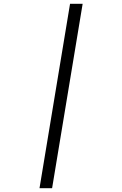

<svg xmlns="http://www.w3.org/2000/svg" viewBox="-20 -843 640 1006"><path d="M187 143 347 -823H413L253 143Z"/></svg>

Font: Iosevka Slab LtExObl
Style: Regular
Weight: 300
Width: 7
Italic angle: -9°
Monospace: yes
Designer: Belleve Invis
Foundry: Belleve Invis
Version: Version 11.1.0; ttfautohint (v1.8.3)